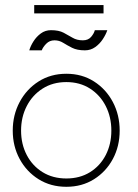

<svg xmlns="http://www.w3.org/2000/svg" viewBox="-20 -706 529 738"><path d="M235 12Q175 12 128.5 -17Q82 -46 55.5 -95Q29 -144 29 -204Q29 -264 55.5 -313.8Q82 -363.5 128.5 -393Q175 -422.5 235 -422.5Q295 -422.5 341.2 -393Q387.5 -363.5 413.8 -313.8Q440 -264 440 -204Q440 -144 413.8 -95Q387.5 -46 341.2 -17Q295 12 235 12ZM235 -20Q287 -20 326 -44.2Q365 -68.5 386.5 -110.2Q408 -152 408 -204Q408 -256 386.5 -298.2Q365 -340.5 326 -365.5Q287 -390.5 235 -390.5Q183 -390.5 143.8 -365.5Q104.5 -340.5 82.8 -298.2Q61 -256 61 -204Q61 -152 82.8 -110.2Q104.5 -68.5 143.8 -44.2Q183 -20 235 -20ZM92.5 -512.5Q97.5 -529.5 108.8 -547.2Q120 -565 137 -577.5Q154 -590 176 -590Q206 -590 224.5 -580.2Q243 -570.5 259.2 -560.8Q275.5 -551 298.5 -551Q319 -551 330.2 -564.2Q341.5 -577.5 344.5 -590H392.5Q387 -573.5 375.2 -555.5Q363.5 -537.5 346 -525Q328.5 -512.5 306.5 -512.5Q276.5 -512.5 257.2 -522.2Q238 -532 222.8 -541.5Q207.5 -551 189.5 -551Q170.5 -551 157.8 -538Q145 -525 140.5 -512.5ZM111.5 -654.5V-686.5H378V-654.5Z"/></svg>

Font: League Spartan Thin Thin
Style: Regular
Weight: 250
Version: Version 2.002